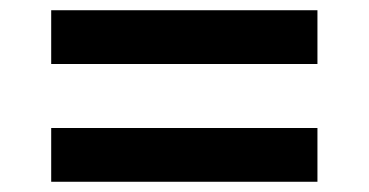

<svg xmlns="http://www.w3.org/2000/svg" viewBox="-20 -493 720 375"><path d="M80 -243V-138H600V-243ZM80 -473V-368H600V-473Z"/></svg>

Font: Gully SemiBold
Style: Regular
Weight: 600
Designer: jaikishan Patel
Foundry: MagicType
Version: Version 1.000;Glyphs 3.2 (3242)